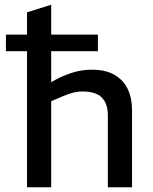

<svg xmlns="http://www.w3.org/2000/svg" viewBox="-20 -790 645 810"><path d="M94 0V-574H5V-644H94V-738L196 -770V-644H393V-574H196V-443L217 -455Q255 -475 292 -485.5Q329 -496 366 -496Q426 -496 463.5 -474Q501 -452 519 -414Q537 -376 537 -326V0H435V-303Q435 -353 409.5 -378.5Q384 -404 329 -404Q305 -404 282.5 -397.5Q260 -391 236 -380L196 -363V0Z"/></svg>

Font: REM
Style: Regular
Weight: 400
Designer: Octavio Pardo
Foundry: Ashler Design
Version: Version 1.005;gftools[0.9.28]